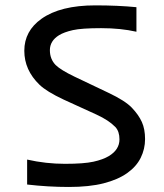

<svg xmlns="http://www.w3.org/2000/svg" viewBox="-20 -705 623 729"><path d="M83 -4.4V-99.1Q154.3 -83 226.6 -83Q298.8 -83 335 -91.1Q371.1 -99.1 393.1 -112.3Q433.6 -136.7 433.6 -175.8Q433.6 -206.1 418 -222.7Q393.1 -248.5 346.2 -270L221.2 -327.1Q156.7 -357.4 129.9 -383.3Q72.3 -439 72.3 -512.2Q72.3 -587.4 137.7 -633.8Q209.5 -684.6 341.8 -684.6Q427.2 -684.6 498 -677.7V-584.5Q438 -598.1 364 -598.1Q290 -598.1 256.6 -590.6Q223.1 -583 204.1 -571.3Q169.4 -549.8 169.4 -514.6Q169.4 -480.5 191.4 -458Q210.9 -439 262.7 -414.1L391.1 -353Q455.1 -322.8 480.7 -295.9Q506.3 -269 518.6 -241.9Q530.8 -214.8 530.8 -177Q530.8 -139.2 514.2 -105.7Q497.6 -72.3 462.6 -47.6Q427.7 -22.9 373.5 -9Q319.3 4.9 241 4.9Q162.6 4.9 83 -4.4Z"/></svg>

Font: Inder
Style: Regular
Weight: 400
Designer: Irina Smirnova
Foundry: Irina Smirnova
Version: Version 1.001